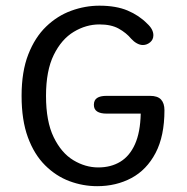

<svg xmlns="http://www.w3.org/2000/svg" viewBox="-20 -645 659 676"><path d="M322 10.5Q272 10.5 224.5 -7.2Q177 -25 138.8 -63Q100.5 -101 78.2 -161.5Q56 -222 56 -307.5Q56 -393 79.5 -453.2Q103 -513.5 142.5 -551.5Q182 -589.5 230.8 -607.2Q279.5 -625 330 -625Q388.5 -625 429 -608Q469.5 -591 498 -562Q509.5 -551.5 514.8 -541.2Q520 -531 520 -521Q520 -505.5 508.5 -496Q497 -486.5 483 -486.5Q472.5 -486.5 461.8 -492.5Q451 -498.5 442 -508.5Q424.5 -529.5 398 -544.2Q371.5 -559 330 -559Q283 -559 239.8 -533Q196.5 -507 169.2 -451.5Q142 -396 142 -307.5Q142 -217.5 169 -162Q196 -106.5 238.2 -81Q280.5 -55.5 326 -55.5Q370.5 -55.5 403.5 -75.5Q436.5 -95.5 455.2 -137.2Q474 -179 475.5 -245H355Q333.5 -245 322 -252.5Q310.5 -260 310.5 -276Q310.5 -292.5 321.8 -300Q333 -307.5 354.5 -307.5H508.5Q535 -307.5 547 -294.5Q559 -281.5 559 -257Q559 -166 527.8 -106.5Q496.5 -47 442.8 -18.2Q389 10.5 322 10.5Z"/></svg>

Font: Sono ExtraLight Monospace
Style: Regular
Weight: 400
Version: Version 2.112